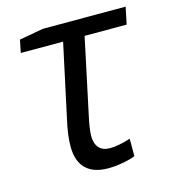

<svg xmlns="http://www.w3.org/2000/svg" viewBox="-88 -608 617 691"><g transform="rotate(-15 221.0 -263.0)"><path d="M120.6 -101.1Q120.6 -142.6 133.3 -197.8L192.4 -472.7H34.7L44.4 -520L134.3 -536.1H442.4L429.2 -472.7H272.5L212.4 -189.9Q202.1 -143.1 202.1 -117.7Q202.1 -89.4 216.1 -74Q230 -58.6 256.8 -58.6Q288.1 -58.6 333.5 -73.2V-8.3Q318.4 -1.5 288.3 4.2Q258.3 9.8 232.4 9.8Q177.2 9.8 148.9 -18.3Q120.6 -46.4 120.6 -101.1Z"/></g></svg>

Font: Viking Open Sans
Style: Italic
Weight: 400
Italic angle: -12°
Foundry: Ascender Corporation
Version: Version 2.000